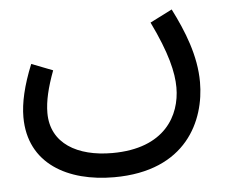

<svg xmlns="http://www.w3.org/2000/svg" viewBox="-44 -368 773 649"><g transform="rotate(-5 342.5 -44.0)"><path d="M30 1C30 160 162 230 318 230C564 230 635 64 635 -65C635 -155 600 -241 561 -318L486 -280C538 -173 554 -105 554 -54C554 40 498 148 319 148C201 148 112 98 112 -6C112 -46 123 -92 144 -148L72 -176C43 -105 30 -47 30 1Z"/></g></svg>

Font: Noto Sans Math
Style: Regular
Weight: 400
Designer: Monotype Design Team, Delve Withrington, Jeff Kellem
Foundry: Monotype Imaging Inc., Delve Fonts LLC
Version: Version 3.000